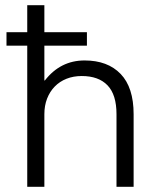

<svg xmlns="http://www.w3.org/2000/svg" viewBox="-20 -720 615 740"><path d="M85 -544H5V-596H85V-700H151V-596H315V-544H151V-410H153Q213 -487 306 -487Q395 -487 445 -435Q495 -383 495 -280V0H429V-280Q429 -355 394.5 -391Q360 -427 295 -427Q263 -427 236.5 -416.5Q210 -406 191 -386.5Q172 -367 161.5 -340Q151 -313 151 -280V0H85Z"/></svg>

Font: PT Root UI
Style: Regular
Weight: 400
Designer: Vitaly Kuzmin
Foundry: ParaType Ltd.
Version: Version 2.001G